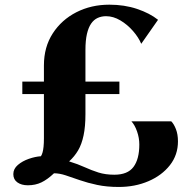

<svg xmlns="http://www.w3.org/2000/svg" viewBox="-20 -772 800 800"><path d="M475 7Q425 7 385 -1.5Q345 -10 312.8 -21.2Q280.5 -32.5 254.2 -41.2Q228 -50 205 -50Q177.5 -24 152.5 -12Q127.5 0 96 0Q69.5 0 52.5 -12Q35.5 -24 35.5 -46.5Q35.5 -68.5 54.5 -84.8Q73.5 -101 100.2 -110.2Q127 -119.5 150.5 -121Q154.5 -127 157.2 -136.5Q160 -146 161.5 -160.8Q163 -175.5 163 -196V-380H73V-432H163V-499.5Q163 -576 199.8 -632.8Q236.5 -689.5 298.2 -721Q360 -752.5 435.5 -752.5Q498.5 -752.5 551.2 -734.8Q604 -717 638.5 -689.5L568.5 -589.5Q557.5 -616 534.2 -642.8Q511 -669.5 481.5 -687Q452 -704.5 422 -704.5Q402.5 -704.5 386.8 -697.2Q371 -690 359.8 -673.8Q348.5 -657.5 342.2 -630.5Q336 -603.5 336 -563.5V-432H477.5V-380H336V-296.5Q336 -244.5 328.2 -207.8Q320.5 -171 305.5 -145.5Q290.5 -120 268 -99.5Q304 -88.5 332.5 -75.5Q361 -62.5 390.2 -53.2Q419.5 -44 456.5 -44Q512 -44 536.2 -76.5Q560.5 -109 560.5 -170Q560.5 -197.5 551 -224.5Q541.5 -251.5 527.5 -266.5H693.5Q704 -256.5 712.8 -234.5Q721.5 -212.5 721.5 -183Q721.5 -126.5 688 -83.8Q654.5 -41 598.5 -17Q542.5 7 475 7Z"/></svg>

Font: Merriweather 96pt Black
Style: Regular
Weight: 900
Version: Version 2.100